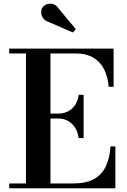

<svg xmlns="http://www.w3.org/2000/svg" viewBox="-20 -1011 683 1031"><path d="M29.5 0V-26H119.5V-724H29.5V-750H590V-545H563.5Q559 -598.5 539 -638.8Q519 -679 481 -701.5Q443 -724 384.5 -724H251V-26H374Q442.5 -26 484.8 -49.5Q527 -73 548 -117.2Q569 -161.5 573.5 -225H599.5V0ZM402.5 -269.5Q398 -303 382.5 -326.5Q367 -350 343.8 -362.5Q320.5 -375 292 -374.5H232.5V-401H292Q320.5 -401 343.8 -412.2Q367 -423.5 382.5 -446Q398 -468.5 402.5 -502H429V-269.5ZM372 -836.5 240 -893.5Q222.5 -899 212.5 -912.2Q202.5 -925.5 201.2 -941.5Q200 -957.5 208 -970.5Q215.5 -982 230.5 -987.8Q245.5 -993.5 262.8 -989.8Q280 -986 293 -967.5L387 -854.5Z"/></svg>

Font: Bodoni Moda 9pt SemiBold
Style: Regular
Weight: 600
Designer: Owen Earl
Foundry: indestructible type
Version: Version 2.005